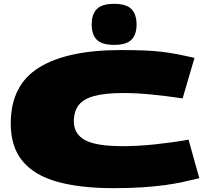

<svg xmlns="http://www.w3.org/2000/svg" viewBox="-20 -971 1105 1001"><path d="M36 -327Q36 -527 183 -618.5Q330 -710 610 -710Q678 -710 729 -708Q780 -706 822.5 -701Q865 -696 906 -688Q947 -680 994 -669L932 -458Q845 -471 767.5 -478.5Q690 -486 625 -486Q526 -486 469.5 -470Q413 -454 389 -421.5Q365 -389 365 -338Q365 -273 422.5 -241Q480 -209 619 -209Q700 -209 789.5 -218.5Q879 -228 963 -243L1019 -42Q977 -32 934.5 -22.5Q892 -13 840.5 -6Q789 1 724 5.5Q659 10 572 10Q400 10 280 -23Q160 -56 98 -130.5Q36 -205 36 -327ZM575 -737Q511 -737 484.5 -764Q458 -791 458 -843Q458 -896 484.5 -923.5Q511 -951 575 -951Q639 -951 665.5 -923.5Q692 -896 692 -843Q692 -791 665.5 -764Q639 -737 575 -737Z"/></svg>

Font: Georama ExtraExtended Black
Style: Regular
Weight: 900
Width: 8
Designer: Jean-Baptiste Levee
Foundry: Production Type
Version: Version 1.000